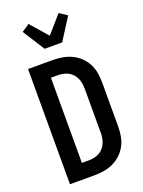

<svg xmlns="http://www.w3.org/2000/svg" viewBox="-180 -1069 859 1151"><g transform="rotate(-20 250.0 -494.0)"><path d="M59 0V-735H215Q246 -735 276.5 -730Q307 -725 335 -712Q363 -699 386 -677.5Q409 -656 423.5 -628.5Q438 -601 443.5 -570.5Q449 -540 449 -509V-226Q449 -195 443.5 -164.5Q438 -134 423.5 -106.5Q409 -79 386 -57.5Q363 -36 335 -23Q307 -10 276.5 -5Q246 0 215 0ZM170 -96H215Q232 -96 249 -99.5Q266 -103 280.5 -111Q295 -119 306.5 -131.5Q318 -144 325 -159.5Q332 -175 335 -192Q338 -209 338 -226V-509Q338 -526 335 -543Q332 -560 325 -575.5Q318 -591 306.5 -603.5Q295 -616 280.5 -624Q266 -632 249 -635.5Q232 -639 215 -639H170ZM194 -815 105 -955 154 -988 250 -878 346 -988 395 -955 306 -815Z"/></g></svg>

Font: Iosevka Curly
Style: Bold
Weight: 700
Monospace: yes
Designer: Belleve Invis
Foundry: Belleve Invis
Version: Version 22.1.2; ttfautohint (v1.8.4)